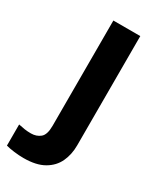

<svg xmlns="http://www.w3.org/2000/svg" viewBox="-263 -613 767 920"><g transform="rotate(30 120.5 -153.0)"><path d="M34 240Q9 240 -18.5 236.5Q-46 233 -64 228V111Q-46 115 -30 117.5Q-14 120 6 120Q36 120 57 103Q78 86 78 37V-546H227V59Q227 109 208 150Q189 191 146.5 215.5Q104 240 34 240Z"/></g></svg>

Font: Noto Sans Javanese
Style: Regular
Weight: 400
Designer: Monotype Design Team
Foundry: Monotype Imaging Inc.
Version: Version 2.004